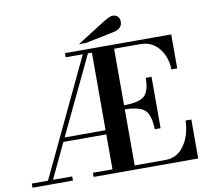

<svg xmlns="http://www.w3.org/2000/svg" viewBox="-95 -1032 1253 1141"><g transform="rotate(-10 531.0 -462.0)"><path d="M379 0V-25H497V-236H238L138 -25H254V0H10V-25H108L442 -729H339V-754H980V-549H945Q943 -625 901 -677Q859 -729 787 -729H631V-388Q722 -388 754 -417Q786 -446 786 -526H821V-216H786Q784 -300 752.5 -331Q721 -362 631 -363V-25H817Q888 -25 930.5 -86Q973 -147 975 -235H1010V0ZM473 -729 250 -261H497V-729ZM473 -792H430L581 -888Q637 -924 654 -924Q675 -924 686.5 -912.5Q698 -901 698 -881Q698 -839 648 -828Z"/></g></svg>

Font: Libre Bodoni
Style: Regular
Weight: 400
Designer: Pablo Impallari, Rodrigo Fuenzalida
Foundry: Pablo Impallari, Rodrigo Fuenzalida
Version: Version 1.001